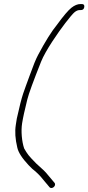

<svg xmlns="http://www.w3.org/2000/svg" viewBox="-20 -735 438 952"><path d="M385.2 -715H379.2C364.7 -715 349.6 -708.8 333.9 -696.4C318.3 -684 294.6 -656.2 263.1 -613C236.1 -580.3 204.7 -530.1 168.8 -462.5C157.9 -442.1 144.1 -408.3 127.3 -361C97.1 -276.1 91.5 -275 63.3 -147L58.4 -116C53.1 -83 55.6 -45.7 65.6 -4C70.5 19.9 89.1 49.1 121.4 83.5C135.5 98.5 146.9 109 155.8 115C182.1 139.1 184.4 144.2 202.7 166L225.4 193C236.7 206.4 262.2 185.6 249.9 171L208 121.2C197 108.1 171.1 87.3 160 76C118 33.3 117.3 30.5 99.8 1C88.3 -32.9 83.4 -84.7 89.6 -123.5C93.8 -150.5 102.4 -189.7 115.2 -241C122.3 -269.8 145.1 -332.4 183.6 -429C205.7 -484.5 268.4 -574.4 303.7 -620.5C325.9 -649.4 341.2 -667.4 349.7 -674.5C358.2 -681.5 366.5 -685 374.5 -685H380.5C390.5 -685 396.3 -690 397.9 -700C399.4 -710 395.2 -715 385.2 -715Z"/></svg>

Font: MewTooHand
Style: CondIta
Weight: 400
Designer: Mew Too, Robert Jablonski
Version: Version 0.77